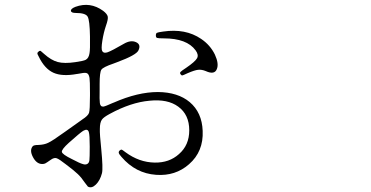

<svg xmlns="http://www.w3.org/2000/svg" viewBox="-20 -755 1540 797"><path d="M403.3 -36.1Q408.2 -54.7 400.4 -134.8Q393.6 -199.2 394.5 -219.7Q394.5 -247.1 403.3 -258.8Q410.2 -268.6 435.5 -282.2Q523.4 -330.1 600.6 -336.9Q675.8 -344.7 719.7 -312.5Q765.6 -279.3 765.6 -213.9Q765.6 -152.3 722.7 -115.2Q682.6 -79.1 622.1 -80.1Q557.6 -81.1 501 -123Q488.3 -132.8 485.4 -133.8Q482.4 -134.8 477.5 -130.9Q471.7 -126 473.1 -120.1Q474.6 -114.3 484.4 -103.5Q543 -35.2 627.9 -29.3Q708 -23.4 764.6 -73.2Q825.2 -126 821.3 -211.9Q818.4 -288.1 767.6 -331.1Q718.8 -372.1 635.7 -373Q551.8 -373 452.1 -329.1Q451.2 -329.1 449.2 -328.1Q417 -313.5 409.2 -312.5Q396.5 -311.5 394.5 -327.1Q392.6 -338.9 393.6 -384.8Q393.6 -387.7 393.6 -388.7Q393.6 -394.5 393.6 -406.2Q393.6 -455.1 400.9 -465.8Q408.2 -476.6 451.2 -491.2Q460.9 -495.1 466.8 -497.1Q545.9 -526.4 554.7 -545.9Q566.4 -570.3 544.4 -580.1Q522.5 -589.8 494.1 -573.2Q443.4 -543.9 426.8 -538.1Q410.2 -532.2 404.3 -543Q399.4 -551.8 404.8 -585.9Q410.2 -620.1 419.9 -648.4Q429.7 -675.8 427.2 -686.5Q424.8 -697.3 408.2 -710Q354.5 -749 293 -726.6Q273.4 -718.8 274.4 -710Q275.4 -701.2 294.9 -701.2Q335 -701.2 343.8 -686Q352.5 -670.9 353.5 -603.5Q354.5 -548.8 351.6 -534.2Q348.6 -513.7 335.9 -506.8Q327.1 -502 293 -497.1Q247.1 -490.2 219.7 -497.6Q192.4 -504.9 163.1 -531.2Q151.4 -542 148.9 -543.5Q146.5 -544.9 142.6 -543Q135.7 -538.1 135.3 -534.2Q134.8 -530.3 140.6 -520.5Q165 -469.7 201.7 -453.1Q238.3 -436.5 300.8 -448.2H301.8Q330.1 -454.1 337.9 -452.1Q348.6 -450.2 351.6 -431.6Q353.5 -418.9 353.5 -369.1Q353.5 -366.2 353.5 -364.3Q353.5 -362.3 353.5 -357.4Q353.5 -298.8 349.6 -286.6Q345.7 -274.4 321.3 -258.8Q318.4 -256.8 317.4 -255.9Q293 -239.3 250 -208Q197.3 -169.9 179.7 -162.1Q164.1 -154.3 139.6 -153.3Q121.1 -153.3 116.2 -148.4Q101.6 -131.8 116.7 -103Q131.8 -74.2 155.3 -74.2Q163.1 -74.2 168 -76.7Q172.9 -79.1 192.4 -92.8Q205.1 -101.6 215.3 -98.1Q225.6 -94.7 252.9 -73.2Q288.1 -46.9 303.2 -32.2Q318.4 -17.6 332 2.9Q343.8 18.6 344.7 19.5Q360.4 28.3 377.9 11.2Q395.5 -5.9 403.3 -36.1ZM323.2 -74.2Q311.5 -77.1 278.3 -94.7Q238.3 -114.3 236.8 -124.5Q235.4 -134.8 265.6 -162.1Q311.5 -203.1 325.2 -211.9Q343.8 -222.7 348.6 -207Q352.5 -195.3 352.5 -146.5Q352.5 -100.6 351.1 -89.4Q349.6 -78.1 341.8 -74.2Q334 -70.3 323.2 -74.2ZM758.8 -451.2Q788.1 -463.9 802.7 -465.3Q817.4 -466.8 834 -460Q870.1 -443.4 879.9 -467.8Q889.6 -490.2 872.1 -528.3Q852.5 -568.4 814.5 -593.8Q750 -637.7 657.2 -624Q635.7 -621.1 631.3 -618.7Q627 -616.2 627 -607.9Q627 -599.6 631.8 -597.7Q636.7 -595.7 660.2 -595.7Q755.9 -595.7 792 -545.9Q805.7 -527.3 797.9 -513.2Q790 -499 752.9 -473.6Q733.4 -460.9 729.5 -456.5Q725.6 -452.1 729.5 -446.8Q733.4 -441.4 736.8 -441.9Q740.2 -442.4 758.8 -451.2Z"/></svg>

Font: Bpmf GenWan Min R
Style: R
Weight: 400
Foundry: But Ko
Version: Version 1.320